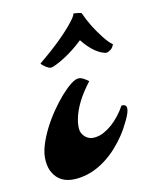

<svg xmlns="http://www.w3.org/2000/svg" viewBox="-110 -788 671 861"><g transform="rotate(-15 225.5 -357.0)"><path d="M23.9 0ZM34.2 -56.6Q23.9 -78.6 23.9 -110.6Q23.9 -142.6 37.8 -178Q51.8 -213.4 73.5 -248.8Q95.2 -284.2 122.1 -316.9Q148.9 -349.6 175.3 -375Q232.9 -429.7 260.7 -429.7Q272.5 -429.7 286.9 -419.7Q301.3 -409.7 305.2 -404.8Q231.4 -325.2 211.9 -252.9Q205.6 -231 205.6 -209.7Q205.6 -188.5 221.7 -171.6Q237.8 -154.8 261.7 -154.8Q285.6 -154.8 306.4 -163.8Q327.1 -172.9 347.2 -187.5Q386.7 -217.3 416.5 -261.7Q438.5 -263.2 438.5 -243.7Q438.5 -227.5 418.2 -192.9Q397.9 -158.2 377.9 -133.1Q357.9 -107.9 332.3 -83.5Q306.6 -59.1 276.4 -40Q208.5 2.9 136.7 2.9Q61 2.9 34.2 -56.6ZM181.6 -515.1Q163.1 -507.8 157 -507.8Q150.9 -507.8 145 -511Q139.2 -514.2 132.8 -519Q117.7 -530.8 114.7 -538.1Q239.3 -623.5 297.4 -689Q312 -705.1 315.9 -716.8Q345.7 -712.4 351.6 -708Q372.6 -645.5 414.6 -581.1Q436.5 -547.9 450.7 -538.1Q445.3 -523.4 433.6 -515.9Q421.9 -508.3 413.8 -508.3Q405.8 -508.3 391.6 -515.4Q377.4 -522.5 363.3 -534.2Q336.4 -556.6 312.5 -593.3Q248 -541.5 181.6 -515.1Z"/></g></svg>

Font: Molle
Style: Regular
Weight: 400
Italic angle: -22°
Designer: Elena Albertoni
Foundry: Elena Albertoni
Version: Version 1.001; ttfautohint (v0.92) -l 12 -r 12 -G 200 -x 10 